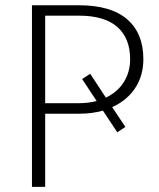

<svg xmlns="http://www.w3.org/2000/svg" viewBox="-20 -728 618 748"><path d="M156 -285V0H104.5V-707.5H287.5Q412 -707.5 475.2 -653Q538.5 -598.5 538.5 -497.5Q538.5 -433.5 506.8 -385.2Q475 -337 417 -310.5L468.5 -233.5L437 -212.5L381 -297Q339 -285 287.5 -285ZM331.5 -440.5 392.5 -347.5Q438 -369.5 462.5 -408.5Q487 -447.5 487 -497.5Q487 -579 437 -623Q387 -667 287.5 -667H156V-326H287.5Q324 -326 356.5 -334.5L300 -420Z"/></svg>

Font: Lato Light
Style: Regular
Weight: 300
Designer: Lukasz Dziedzic
Foundry: tyPoland Lukasz Dziedzic
Version: Version 2.007; 2014-02-27